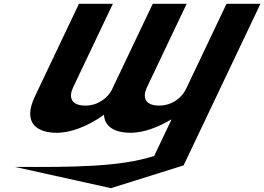

<svg xmlns="http://www.w3.org/2000/svg" viewBox="-20 -693 1379 1002"><path d="M784.6 120.9C608 177.9 367 179.8 57.8 178L558.9 289L938.3 170L1339.1 -673H1162.1L950.5 -228C931 -187 881.8 -142 810.4 -142C734.2 -142 722.9 -187 747.2 -238L954 -673H777L562.5 -222C541.6 -183 493.1 -142 425.3 -142C349.1 -142 337.8 -187 362 -238L568.9 -673H391.9L162.2 -190C94.2 -47 177.9 0 276.7 0C344.5 0 430.9 -29 522.7 -94C525.9 -25 589 0 661.8 0C729.6 0 805.1 -29 872.5 -69H874.9Z"/></svg>

Font: Hussar
Style: BdSuprExtOblFive
Weight: 700
Foundry: Cannot Into Space Fonts
Version: Version 2.00